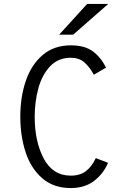

<svg xmlns="http://www.w3.org/2000/svg" viewBox="-20 -942 656 974"><path d="M83 -350Q83 -450 111 -532Q139 -614 196.5 -663Q254 -712 339 -712Q410 -712 451 -681.5Q492 -651 518 -599L456 -563Q434 -603 407.5 -626Q381 -649 339 -649Q275 -649 234 -605.5Q193 -562 174.5 -493.5Q156 -425 156 -350Q156 -224 202 -137.5Q248 -51 339 -51Q386 -51 416 -74Q446 -97 466 -140L528 -116Q505 -61 457.5 -24.5Q410 12 339 12Q251 12 193.5 -38.5Q136 -89 109.5 -171Q83 -253 83 -350ZM422 -922H529L351 -766H280Z"/></svg>

Font: Overpass Mono Light
Style: Regular
Weight: 300
Monospace: yes
Designer: Delve Withrington, Dave Bailey
Foundry: Delve Fonts
Version: Version 1.000;DELV;Overpass